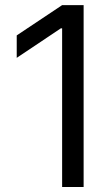

<svg xmlns="http://www.w3.org/2000/svg" viewBox="-20 -748 442 768"><path d="M314.5 -727.5V0H228.5V-634.8H223.6L46.9 -516.6V-606.4L228.5 -727.5Z"/></svg>

Font: GitLab Sans
Style: Regular
Weight: 400
Designer: Rasmus Andersson
Foundry: Modifications by GitLab B.V., manufactured by rsms
Version: Version 4.000;git-c8fb6b7